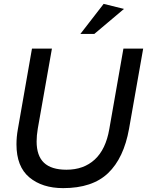

<svg xmlns="http://www.w3.org/2000/svg" viewBox="-20 -956 759 991"><path d="M65 -211Q65 -96 131.5 -40.5Q198 15 306 15Q457 15 538 -62.5Q619 -140 646 -291L719 -705H617L544 -289Q526 -185 469 -132.5Q412 -80 323 -80Q245 -80 207 -116Q169 -152 169 -226Q169 -256 175 -292L248 -705H145L72 -288Q65 -249 65 -211ZM395 -781H467L620 -910L515 -936Z"/></svg>

Font: Geom
Style: Italic
Weight: 400
Italic angle: -10°
Version: Version 1.102